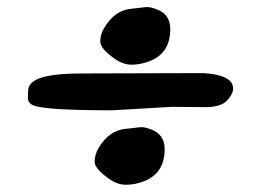

<svg xmlns="http://www.w3.org/2000/svg" viewBox="-20 -550 737 534"><path d="M546.4 -346.7Q628.4 -341.3 628.4 -303.7Q628.4 -288.6 611.3 -270.3Q594.2 -252 550.3 -252L458.5 -252.9L292 -243.2Q91.3 -243.2 67.9 -259.3Q57.6 -266.1 57.6 -276.6Q57.6 -287.1 58.3 -298.6Q59.1 -310.1 66.2 -317.6Q73.2 -325.2 85.7 -330.6Q98.1 -335.9 116.7 -339.4Q151.9 -345.7 209 -345.7ZM414.1 -524.9Q453.6 -510.7 453.6 -469.2Q453.6 -399.9 392.1 -378.4Q369.1 -370.1 345.7 -370.1Q322.3 -370.1 298.8 -386.7Q258.8 -415 258.8 -434.3Q258.8 -453.6 270 -472.7Q298.3 -520.5 343.3 -525.4Q360.8 -527.3 368.7 -528.3Q382.3 -530.3 390.6 -530.3Q398.9 -530.3 414.1 -524.9ZM398.4 -190.9Q438 -176.8 438 -135.3Q438 -65.9 376.5 -44.4Q353.5 -36.1 330.1 -36.1Q306.6 -36.1 283.2 -52.7Q243.2 -81.1 243.2 -100.3Q243.2 -119.6 254.4 -138.7Q282.7 -186.5 327.6 -191.4Q345.2 -193.4 353 -194.3Q366.7 -196.3 375 -196.3Q383.3 -196.3 398.4 -190.9Z"/></svg>

Font: Drukaatie burti
Style: Heavy
Weight: 800
Version: Version 0.14